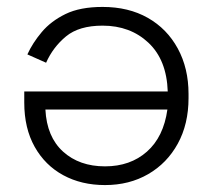

<svg xmlns="http://www.w3.org/2000/svg" viewBox="-20 -520 619 554"><path d="M524 -249V-237Q524 -162 493 -105.5Q462 -49 407.5 -17.5Q353 14 283 14Q215 14 162.5 -14.5Q110 -43 80 -96.5Q50 -150 50 -224V-256H464Q461 -347 408.5 -396.5Q356 -446 276 -446Q208 -446 170.5 -415Q133 -384 113 -339L59 -363Q74 -396 100.5 -427.5Q127 -459 169 -479.5Q211 -500 276 -500Q351 -500 406.5 -468.5Q462 -437 493 -380Q524 -323 524 -249ZM111 -204Q115 -125 162 -82.5Q209 -40 283 -40Q356 -40 404 -82.5Q452 -125 463 -204Z"/></svg>

Font: Space 7353
Style: Regular
Weight: 400
Designer: Christine Claussen + Ruben Lyon  (Space 7353)
Version: Version 1.000;FEAKit 1.0